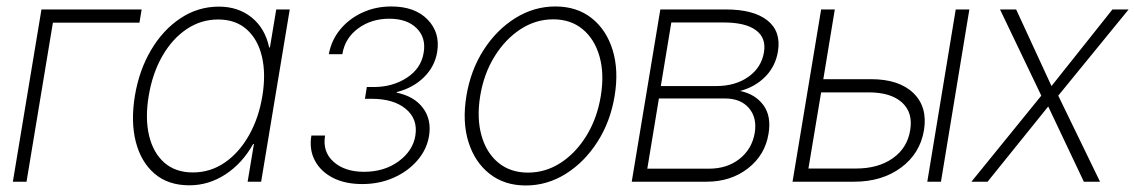

<svg xmlns="http://www.w3.org/2000/svg" viewBox="-20 -565 3529 597"><path d="M420.4 -535.6 413.6 -494.6H144.5L62.5 0H20L108.9 -535.6Z M568.8 11.2Q502.9 11.2 460.7 -24.9Q418.5 -61 402.3 -123.8Q386.2 -186.5 399.4 -267.1Q412.6 -346.7 449.7 -409.4Q486.8 -472.2 541.3 -508.3Q595.7 -544.4 660.6 -544.4Q720.7 -544.4 762.5 -510.7Q804.2 -477.1 816.9 -417.5H819.3L838.9 -535.6H880.9L792 0H750L769.5 -117.2H767.1Q733.4 -57.1 681.2 -22.9Q628.9 11.2 568.8 11.2ZM579.6 -28.8Q634.3 -28.8 679 -59.6Q723.6 -90.3 754.2 -144.3Q784.7 -198.2 795.9 -267.1Q807.1 -335.4 794.4 -389.2Q781.7 -442.9 747.1 -473.6Q712.4 -504.4 658.2 -504.4Q605 -504.4 560.3 -474.4Q515.6 -444.3 484.9 -390.9Q454.1 -337.4 442.4 -267.1Q430.7 -196.8 443.6 -143.1Q456.5 -89.4 491.2 -59.1Q525.9 -28.8 579.6 -28.8Z M1106.4 7.3Q1052.7 7.3 1014.9 -12.2Q977.1 -31.7 959 -65.9Q940.9 -100.1 948.2 -143.6H990.7Q982.4 -92.8 1017.3 -61.8Q1052.2 -30.8 1111.8 -30.8Q1174.8 -30.8 1219.2 -63.2Q1263.7 -95.7 1271.5 -143.1Q1279.8 -194.8 1241.9 -226.3Q1204.1 -257.8 1135.7 -257.8H1114.7L1120.6 -294.4H1141.6Q1201.2 -294.4 1245.4 -323.5Q1289.6 -352.5 1297.4 -401.4Q1305.2 -447.8 1275.4 -477.3Q1245.6 -506.8 1190.4 -506.8Q1134.8 -506.8 1093.8 -476.8Q1052.7 -446.8 1044.4 -396.5H1002.4Q1010.3 -439.9 1037.8 -473.4Q1065.4 -506.8 1106.7 -525.9Q1147.9 -544.9 1196.8 -544.9Q1270 -544.9 1309.6 -504.2Q1349.1 -463.4 1339.4 -403.8Q1332 -357.9 1298.1 -324.7Q1264.2 -291.5 1213.9 -278.8L1213.4 -276.9Q1268.1 -265.6 1295.2 -229.2Q1322.3 -192.9 1314 -142.1Q1307.1 -100.1 1277.8 -66.2Q1248.5 -32.2 1204.1 -12.5Q1159.7 7.3 1106.4 7.3Z M1614.7 11.7Q1548.3 11.7 1502.2 -24.7Q1456.1 -61 1436.5 -123.8Q1417 -186.5 1430.2 -266.6Q1443.4 -346.7 1483.6 -409.4Q1523.9 -472.2 1582 -508.5Q1640.1 -544.9 1707 -544.9Q1773.9 -544.9 1819.8 -508.5Q1865.7 -472.2 1885 -409.2Q1904.3 -346.2 1891.1 -266.6Q1877.9 -186.5 1837.6 -123.8Q1797.4 -61 1739.5 -24.7Q1681.6 11.7 1614.7 11.7ZM1621.6 -28.3Q1676.8 -28.3 1723.9 -59.1Q1771 -89.8 1804 -143.8Q1836.9 -197.8 1848.1 -266.6Q1859.4 -335.4 1844.2 -389.2Q1829.1 -442.9 1792 -473.9Q1754.9 -504.9 1700.2 -504.9Q1645.5 -504.9 1598.1 -473.9Q1550.8 -442.9 1517.6 -389.2Q1484.4 -335.4 1473.1 -266.6Q1461.9 -197.8 1477.1 -143.8Q1492.2 -89.8 1529.5 -59.1Q1566.9 -28.3 1621.6 -28.3Z M1944.3 0 2033.2 -535.6H2237.3Q2323.2 -535.6 2366.2 -501.5Q2409.2 -467.3 2398.9 -404.8Q2391.1 -358.4 2359.4 -326.4Q2327.6 -294.4 2281.2 -282.2Q2328.1 -272.5 2353.5 -238.3Q2378.9 -204.1 2369.6 -148.9Q2358.9 -83 2305.7 -41.5Q2252.4 0 2177.2 0ZM1992.7 -40.5H2184.1Q2240.7 -40.5 2279.3 -70.8Q2317.9 -101.1 2326.7 -151.4Q2334.5 -198.7 2308.8 -228.8Q2283.2 -258.8 2234.4 -258.8H2028.8ZM2034.7 -297.4H2206.5Q2266.6 -297.4 2307.1 -326.2Q2347.7 -355 2355.5 -402.8Q2362.8 -447.3 2330.3 -471.2Q2297.9 -495.1 2230.5 -495.1H2067.4Z M2540 -318.8H2688.5Q2775.4 -318.8 2820.1 -275.6Q2864.7 -232.4 2853 -160.2Q2840.8 -87.4 2781.5 -43.7Q2722.2 0 2635.7 0H2444.3L2533.2 -535.6H2575.7ZM2533.2 -277.8 2493.7 -41H2641.6Q2710.9 -41 2756.1 -73Q2801.3 -105 2810.1 -160.2Q2819.3 -214.8 2784.7 -246.3Q2750 -277.8 2680.7 -277.8ZM2863.3 0 2951.7 -535.6H2994.1L2905.8 0Z M3139.6 -535.6 3249.5 -297.4 3439 -535.6H3489.3L3270.5 -267.6L3400.4 0H3350.1L3239.3 -233.9L3050.8 0H3000.5L3217.8 -267.6L3089.4 -535.6Z"/></svg>

Font: Inter Display Extra Light
Style: Italic
Weight: 200
Italic angle: -9.39999°
Designer: Rasmus Andersson
Foundry: rsms
Version: Version 4.000;git-4fc901f